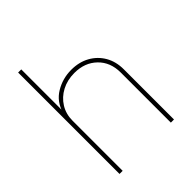

<svg xmlns="http://www.w3.org/2000/svg" viewBox="-202 -851 974 974"><g transform="rotate(-45 285.0 -364.0)"><path d="M112.3 -359.4V0H89.8V-727.5H112.3V-421.9H106.4Q124 -484.4 176 -515.6Q228 -546.9 290 -546.9Q346.2 -546.9 388.9 -523.2Q431.6 -499.5 456.1 -457.5Q480.5 -415.5 480.5 -359.4V0H458V-359.4Q458 -433.6 411.1 -479Q364.3 -524.4 290 -524.4Q239.3 -524.4 199 -503.2Q158.7 -481.9 135.5 -444.6Q112.3 -407.2 112.3 -359.4Z"/></g></svg>

Font: Inter 18pt Thin
Style: Regular
Weight: 250
Designer: Rasmus Andersson
Foundry: rsms
Version: Version 4.001;git-66647c0bb